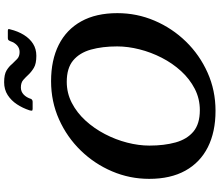

<svg xmlns="http://www.w3.org/2000/svg" viewBox="-86 -938 1038 906"><g transform="rotate(-90 433.0 -485.0)"><path d="M622.5 -832.5Q655 -832.5 679.5 -848Q704 -863.5 721.2 -891.2Q738.5 -919 747.5 -956Q749.5 -962 748.5 -964.5Q747.5 -967 740.5 -967H706.5Q699.5 -967 697 -964.2Q694.5 -961.5 692 -956Q684.5 -934 671.2 -922.8Q658 -911.5 640.5 -911.5Q620 -911.5 607.8 -923Q595.5 -934.5 584.5 -946.5Q572.5 -961.5 553.8 -973Q535 -984.5 498 -984.5Q463.5 -984.5 437.5 -967.8Q411.5 -951 393.8 -924Q376 -897 365.5 -865Q363.5 -857.5 363.8 -853.8Q364 -850 372.5 -850H405.5Q414.5 -850 419 -857Q426 -879.5 440 -892.5Q454 -905.5 473 -905.5Q496 -905.5 508.8 -894.2Q521.5 -883 533 -870.5Q546.5 -856 566 -844.2Q585.5 -832.5 622.5 -832.5ZM503 -763 500 -689Q564.5 -689 600.8 -658.8Q637 -628.5 652 -574.8Q667 -521 667 -451Q667 -400.5 653.2 -346Q639.5 -291.5 613.5 -240.8Q587.5 -190 550.5 -149.5Q513.5 -109 467 -85Q420.5 -61 366 -61L363 13Q459.5 13 543.2 -24.5Q627 -62 690 -126.8Q753 -191.5 788.5 -274.8Q824 -358 824 -450Q824 -551 785.2 -620.8Q746.5 -690.5 674.5 -726.8Q602.5 -763 503 -763ZM363 13 366 -61Q301.5 -61 265.2 -91.2Q229 -121.5 214 -175.2Q199 -229 199 -299Q199 -349.5 213 -404Q227 -458.5 253.5 -509.2Q280 -560 317 -600.5Q354 -641 400.2 -665Q446.5 -689 500 -689L503 -763Q406.5 -763 322.8 -725.5Q239 -688 176 -623.2Q113 -558.5 77.5 -475.2Q42 -392 42 -300Q42 -199 80.8 -129.2Q119.5 -59.5 191.5 -23.2Q263.5 13 363 13Z"/></g></svg>

Font: Besley SemiBold
Style: Italic
Weight: 600
Italic angle: -13°
Designer: Owen Earl
Foundry: indestructible type*
Version: Version 2.001